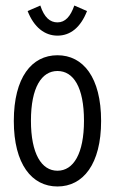

<svg xmlns="http://www.w3.org/2000/svg" viewBox="-20 -667 415 695"><path d="M249 -647C235 -607 216 -586 188 -586C161 -586 140 -604 126 -647L80 -627C103 -568 142 -538 188 -538C235 -538 272 -568 295 -627ZM188 8C281 8 346 -73 346 -229C346 -387 281 -467 188 -467C95 -467 30 -387 30 -229C30 -73 95 8 188 8ZM188 -49C130 -49 92 -111 92 -230C92 -351 131 -410 188 -410C246 -410 284 -351 284 -230C284 -111 246 -49 188 -49Z"/></svg>

Font: Inconsolata Condensed
Style: Regular
Weight: 400
Width: 3
Monospace: yes
Designer: Raph Levien, Cyreal, Brenton Simpson
Foundry: Raph Levien, Cyreal, Google
Version: Version 3.100